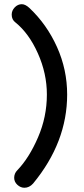

<svg xmlns="http://www.w3.org/2000/svg" viewBox="-20 -782 397 906"><path d="M95.2 104Q77.1 104 62 90.1Q46.9 76.2 46.9 57.1Q46.9 36.1 62 21Q117.7 -37.1 159.4 -133.8Q201.2 -230.5 201.2 -335.9Q201.2 -435.1 158.9 -529.8Q116.7 -624.5 53.2 -675.8Q35.2 -689 35.2 -712.9Q35.2 -732.4 49.6 -747.3Q64 -762.2 83 -762.2Q99.6 -762.2 119.1 -744.1Q201.2 -666.5 249 -560.1Q296.9 -453.6 296.9 -335.9Q296.9 -110.8 136.2 84Q118.2 104 95.2 104Z"/></svg>

Font: Comic Neue
Style: Bold
Weight: 700
Designer: Craig Rozynski
Foundry: Craig Rozynski
Version: Version 2.003;hotconv 1.0.109;makeotfexe 2.5.65596